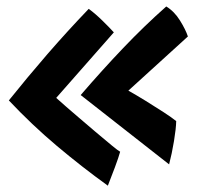

<svg xmlns="http://www.w3.org/2000/svg" viewBox="-20 -588 647 608"><path d="M506.5 -567.5Q532 -552 550 -523Q568 -494 575 -472.5L386.5 -301Q411.5 -287 441.5 -268.5Q471.5 -250 498 -232.8Q524.5 -215.5 538 -204.5Q537.5 -181 531 -141.5Q524.5 -102 515.5 -67.5L235.5 -287Q303 -365.5 370.2 -436Q437.5 -506.5 506.5 -567.5ZM261 -560Q281.5 -545 304.2 -522.8Q327 -500.5 340.5 -485.5L158 -278Q187 -252 220 -223.8Q253 -195.5 282.8 -170.2Q312.5 -145 333.5 -127.8Q354.5 -110.5 360.5 -107.5Q356 -91 343.8 -58Q331.5 -25 321.5 0Q239 -59.5 159.8 -126.2Q80.5 -193 8 -270Q66.5 -343 129.2 -415.5Q192 -488 261 -560Z"/></svg>

Font: Grandstander
Style: Bold
Weight: 700
Designer: Tyler Finck
Foundry: Etcetera Type Co
Version: Version 1.200; ttfautohint (v1.8.3)